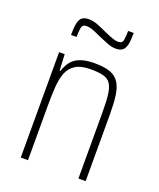

<svg xmlns="http://www.w3.org/2000/svg" viewBox="-133 -791 724 873"><g transform="rotate(20 229.0 -354.0)"><path d="M73 0V-510H100L104 -432H108Q116 -458 131 -477.5Q146 -497 173 -507.5Q200 -518 244 -518Q291 -518 319 -507.5Q347 -497 362 -473.5Q377 -450 382 -412Q387 -374 387 -320V0H352V-315Q352 -371 348 -404.5Q344 -438 332 -456Q320 -474 297 -480Q274 -486 236 -486Q188 -486 161.5 -469Q135 -452 124 -422Q113 -392 110.5 -351.5Q108 -311 108 -264V0ZM97 -602Q97 -638 101.5 -659Q106 -680 117.5 -688.5Q129 -697 149 -697Q169 -697 187.5 -690.5Q206 -684 238 -669Q260 -659 277.5 -652.5Q295 -646 309 -646Q329 -646 332 -664.5Q335 -683 335 -708H362Q362 -672 357.5 -651.5Q353 -631 341.5 -622Q330 -613 309 -613Q290 -613 271.5 -620Q253 -627 223 -640Q195 -653 180 -658.5Q165 -664 149 -664Q130 -664 127 -645.5Q124 -627 124 -602Z"/></g></svg>

Font: Saira Thin Condensed
Style: Regular
Weight: 100
Width: 3
Version: Version 1.101